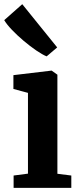

<svg xmlns="http://www.w3.org/2000/svg" viewBox="-28 -911 390 931"><path d="M38 0V-59.9L107.6 -69V-460.7L37 -479.6V-546.6L220.6 -568.5H222.6L250.3 -548.8V-68.4L317.8 -59.9V0ZM197.5 -638Q177.3 -646.1 147.7 -666.4Q118.1 -686.6 86.9 -712.9Q55.7 -739.2 30.2 -765.9Q4.7 -792.5 -7.5 -813.3L79.9 -890.7L249.3 -681.1L198.5 -638Z"/></svg>

Font: Merriweather Light
Style: Regular
Weight: 300
Designer: Eben Sorkin
Foundry: Eben Sorkin
Version: Version 2.100